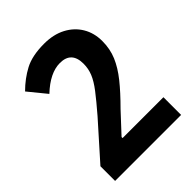

<svg xmlns="http://www.w3.org/2000/svg" viewBox="-206 -834 944 944"><g transform="rotate(-45 265.5 -362.0)"><path d="M496 0H37V-102L201 -286Q251 -344 280.5 -382.5Q310 -421 322.5 -452Q335 -483 335 -517Q335 -602 255 -602Q186 -602 111 -531L35 -624Q80 -669 132 -696.5Q184 -724 267 -724Q332 -724 379.5 -699Q427 -674 453 -630.5Q479 -587 479 -531Q479 -476 459.5 -430Q440 -384 402 -336.5Q364 -289 306 -231L212 -130V-123H496Z"/></g></svg>

Font: Noto Sans Gujarati UI SemiCondensed
Style: Bold
Weight: 700
Width: 4
Designer: Jelle Bosma - Monotype Design Team, Universal Thirst
Foundry: Monotype Imaging Inc.
Version: Version 2.106; ttfautohint (v1.8.4.7-5d5b)